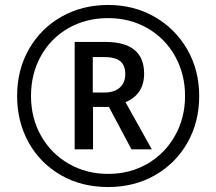

<svg xmlns="http://www.w3.org/2000/svg" viewBox="-20 -744 871 774"><path d="M49 -357Q49 -463 97 -546.5Q145 -630 228.5 -677Q312 -724 416 -724Q520 -724 603.5 -676Q687 -628 735 -544.5Q783 -461 783 -357Q783 -252 735.5 -168.5Q688 -85 604.5 -37.5Q521 10 416 10Q308 10 224.5 -38.5Q141 -87 95 -170.5Q49 -254 49 -357ZM726 -357Q726 -445 686 -517Q646 -589 575 -630Q504 -671 416 -671Q326 -671 255 -630Q184 -589 144.5 -517.5Q105 -446 105 -357Q105 -268 145.5 -196.5Q186 -125 257 -84Q328 -43 416 -43Q504 -43 574.5 -84Q645 -125 685.5 -197Q726 -269 726 -357ZM281 -575H404Q561 -575 561 -447Q561 -364 486 -332L592 -142H510L419 -313H355V-142H281ZM401 -371Q440 -371 462.5 -390.5Q485 -410 485 -445Q485 -481 464.5 -497.5Q444 -514 400 -514H354V-371Z"/></svg>

Font: Noto Sans UI Narrow
Style: Italic
Weight: 400
Width: 4
Italic angle: -12°
Designer: Monotype Design Team
Foundry: Monotype Imaging Inc.
Version: Version 1.001